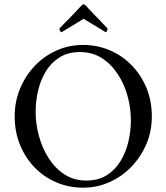

<svg xmlns="http://www.w3.org/2000/svg" viewBox="-20 -859 770 889"><path d="M367 -839Q370 -839 373 -836.5Q376 -834 379 -831Q399 -810 413 -795Q427 -780 442 -765Q457 -750 478 -727Q478 -723 475.5 -716.5Q473 -710 469 -710Q463 -714 446.5 -724Q430 -734 411.5 -745Q393 -756 380 -764Q367 -772 367 -772Q367 -772 355 -764.5Q343 -757 325.5 -746.5Q308 -736 291.5 -726Q275 -716 265 -710Q261 -710 258 -716.5Q255 -723 255 -727Q276 -749 291 -764Q306 -779 320.5 -794Q335 -809 355 -831Q358 -834 361 -836.5Q364 -839 367 -839ZM364 -651Q429 -651 486.5 -627Q544 -603 588 -558.5Q632 -514 657.5 -453.5Q683 -393 683 -320Q683 -251 657.5 -191.5Q632 -132 588 -86.5Q544 -41 486.5 -15.5Q429 10 364 10Q300 10 242.5 -14Q185 -38 141.5 -82.5Q98 -127 73 -187.5Q48 -248 48 -320Q48 -389 73 -449Q98 -509 141.5 -554.5Q185 -600 242.5 -625.5Q300 -651 364 -651ZM350 -618Q295 -618 256 -593.5Q217 -569 192.5 -529Q168 -489 156.5 -440Q145 -391 145 -342Q145 -285 160.5 -228.5Q176 -172 206 -125.5Q236 -79 279.5 -51Q323 -23 380 -23Q435 -23 474 -47.5Q513 -72 538 -113Q563 -154 574.5 -203.5Q586 -253 586 -302Q586 -359 570.5 -415Q555 -471 524.5 -517Q494 -563 450.5 -590.5Q407 -618 350 -618Z"/></svg>

Font: Amiri
Style: Regular
Weight: 400
Designer: Khaled Hosny
Version: Version 0.114